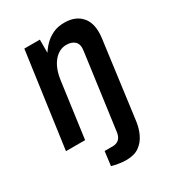

<svg xmlns="http://www.w3.org/2000/svg" viewBox="-175 -639 836 921"><g transform="rotate(-30 243.0 -178.0)"><path d="M253 182Q232 182 209.5 178Q187 174 174 170L184 92H228Q273 92 280 44L337 -375Q342 -409 325.5 -425Q309 -441 279 -441Q239 -441 209.5 -406Q180 -371 171 -308L129 0H23L96 -526H182V-453Q195 -474 214 -493Q233 -512 260 -525Q287 -538 324 -538Q387 -538 420 -498Q453 -458 443 -382L386 48Q381 82 366.5 112.5Q352 143 325 162.5Q298 182 253 182Z"/></g></svg>

Font: Archivo Narrow SemiBold
Style: Italic
Weight: 600
Italic angle: -8°
Designer: Hector Gatti
Foundry: Omnibus-Type
Version: Version 3.002